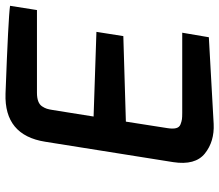

<svg xmlns="http://www.w3.org/2000/svg" viewBox="-68 -704 775 678"><g transform="rotate(-90 319.0 -364.5)"><path d="M86 -140 158 -592Q181 -737 328 -732Q598 -722 638 -716L623 -621H331Q313 -621 301 -616.5Q289 -612 283 -603Q277 -594 274.5 -586Q272 -578 270 -565L247 -421L546 -411L531 -316L229 -307L206 -160Q203 -141 206 -129.5Q209 -118 219.5 -114Q230 -110 237.5 -109Q245 -108 260 -108H543L527 -14L221 3Q159 6 116.5 -28Q74 -62 86 -140Z"/></g></svg>

Font: Exo
Style: Demi Bold Italic
Weight: 600
Designer: Natanael Gama
Version: Version 1